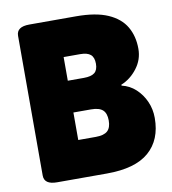

<svg xmlns="http://www.w3.org/2000/svg" viewBox="-79 -769 752 839"><g transform="rotate(-10 296.5 -350.0)"><path d="M107 0Q50 0 50 -40V-660Q50 -700 107 -700H314Q402 -700 455.5 -676.5Q509 -653 533.5 -611Q558 -569 558 -513Q558 -465 528.5 -426.5Q499 -388 457 -371L458 -367Q493 -359 519.5 -334.5Q546 -310 561 -276Q576 -242 576 -203Q576 -106 515 -53Q454 0 328 0ZM230 -429H301Q334 -429 349 -441Q364 -453 364 -481Q364 -509 349.5 -521.5Q335 -534 303 -534H230ZM230 -166H308Q344 -166 360 -180.5Q376 -195 376 -227Q376 -259 360 -273.5Q344 -288 308 -288H230Z"/></g></svg>

Font: Asap Black
Style: Regular
Weight: 900
Designer: Pablo Cosgaya
Foundry: Omnibus-Type
Version: Version 3.001; ttfautohint (v1.8.4.7-5d5b)